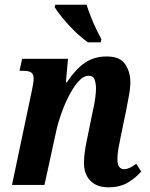

<svg xmlns="http://www.w3.org/2000/svg" viewBox="-20 -786 637 816"><path d="M441 10Q390 10 363 -19Q336 -48 337 -96Q337 -118 341 -145.5Q345 -173 354 -214L370 -293Q373 -307 377.5 -328Q382 -349 385 -371.5Q388 -394 388 -411Q388 -429 382.5 -446.5Q377 -464 357 -464Q335 -464 313.5 -440Q292 -416 273 -379Q254 -342 240 -302Q226 -262 219 -229L169 0H31L115 -399Q118 -413 120.5 -427.5Q123 -442 123 -453Q123 -471 112.5 -478Q102 -485 80 -485H63L74 -536H269L260 -436H264Q301 -492 340.5 -519Q380 -546 433 -546Q490 -546 512 -513Q534 -480 534 -437Q534 -410 527.5 -377Q521 -344 516 -316L494 -210Q488 -181 483.5 -155.5Q479 -130 479 -109Q479 -67 508 -67Q529 -67 559 -90L580 -57Q559 -32 525 -11Q491 10 441 10ZM354 -606Q328 -624 299.5 -651.5Q271 -679 247.5 -707.5Q224 -736 212 -756L215 -766H348Q355 -743 366 -715Q377 -687 389.5 -661.5Q402 -636 411 -619L408 -606Z"/></svg>

Font: Noto Serif Condensed
Style: Bold Italic
Weight: 700
Width: 3
Italic angle: -12°
Designer: Monotype Design Team
Foundry: Monotype Imaging Inc.
Version: Version 2.014